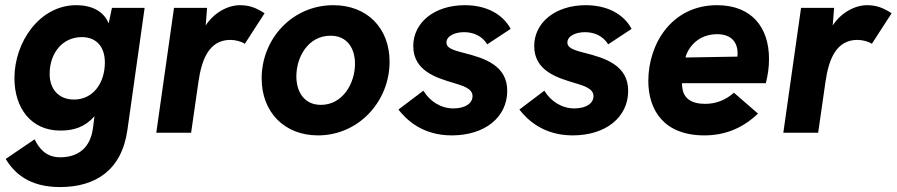

<svg xmlns="http://www.w3.org/2000/svg" viewBox="-20 -524 3540 758"><path d="M217 214.5C356.5 214.5 460.5 148.5 483 -11L551 -493H422L409 -431.5C391 -476 348 -503.5 280.5 -503.5C137 -503.5 37 -358.5 37 -215.5C37 -97 103 -8.5 218 -8.5C270.5 -8.5 314.5 -21.5 353 -65L347 -18C334.5 75.5 270 97 218 97C160.5 97 134 61 116.5 26L2.5 103.5C37 160.5 96 214.5 217 214.5ZM176 -232C176 -315.5 227.5 -377.5 303 -377.5C362 -377.5 394 -337.5 394 -277.5C394 -196 347.5 -131 272 -131C212 -131 176 -172 176 -232Z M597 0H734.5L763.5 -201.5C776 -289 805.5 -366.5 889.5 -366.5C909.5 -366.5 934 -360 946.5 -351L1024.5 -471.5C992.5 -493 964 -503.5 927.5 -503.5C878.5 -503.5 824 -473 792 -423.5L797.5 -493H667Z M1235.5 10.5C1395 10.5 1518 -122.5 1518 -280.5C1518 -413 1429.5 -503.5 1296 -503.5C1134 -503.5 1013 -371 1013 -214.5C1013 -81 1103 10.5 1235.5 10.5ZM1150 -222.5C1150 -299 1196.5 -383 1285 -383C1351 -383 1381.5 -333 1381.5 -272C1381.5 -195 1333 -110 1247 -110C1181 -110 1150 -161.5 1150 -222.5Z M1763.5 10.5C1894 10.5 1982.5 -61 1982.5 -165.5C1982.5 -266 1892.5 -294.5 1811.5 -315C1761.5 -327.5 1742.5 -336.5 1742.5 -356C1742.5 -382.5 1776.5 -397 1812 -397C1849 -397 1883.5 -382 1903.5 -349L1996 -410C1965 -468 1900.5 -503.5 1815 -503.5C1695.5 -503.5 1611.5 -435.5 1611.5 -342C1611.5 -242.5 1706.5 -216 1769.5 -197C1809 -185 1845.5 -174.5 1845.5 -144.5C1845.5 -117 1818.5 -96 1769.5 -96C1721.5 -96 1677.5 -123 1651.5 -166L1553 -91.5C1584 -51.5 1647.5 10.5 1763.5 10.5Z M2241 10.5C2371.5 10.5 2460 -61 2460 -165.5C2460 -266 2370 -294.5 2289 -315C2239 -327.5 2220 -336.5 2220 -356C2220 -382.5 2254 -397 2289.5 -397C2326.5 -397 2361 -382 2381 -349L2473.5 -410C2442.5 -468 2378 -503.5 2292.5 -503.5C2173 -503.5 2089 -435.5 2089 -342C2089 -242.5 2184 -216 2247 -197C2286.5 -185 2323 -174.5 2323 -144.5C2323 -117 2296 -96 2247 -96C2199 -96 2155 -123 2129 -166L2030.5 -91.5C2061.5 -51.5 2125 10.5 2241 10.5Z M2760.5 10.5C2842 10.5 2911.5 -17.5 2972.5 -75.5L2877.5 -158C2844 -128 2805 -114 2764 -114C2707.5 -114 2679.5 -137 2674 -175.5C2673 -182 2672.5 -188 2672.5 -195.5H3003.5C3011.5 -228.5 3016 -257 3016 -291.5C3016 -415 2948.5 -503.5 2810.5 -503.5C2633 -503.5 2539.5 -352 2539.5 -204.5C2539.5 -89 2601.5 10.5 2760.5 10.5ZM2686 -297C2697.5 -338.5 2737 -389 2811.5 -389C2870 -389 2892 -354 2892 -313.5C2892 -309 2892 -304.5 2891.5 -300.5Z M3072.5 0H3210L3239 -201.5C3251.5 -289 3281 -366.5 3365 -366.5C3385 -366.5 3409.5 -360 3422 -351L3500 -471.5C3468 -493 3439.5 -503.5 3403 -503.5C3354 -503.5 3299.5 -473 3267.5 -423.5L3273 -493H3142.5Z"/></svg>

Font: HK Grotesk ExtraBold
Style: Italic
Weight: 800
Italic angle: -16°
Designer: Alfredo Marco Pradil
Foundry: Hanken Design Co.
Version: Version 3.001;FEAKit 1.0